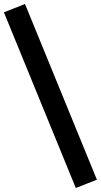

<svg xmlns="http://www.w3.org/2000/svg" viewBox="-22 -825 505 960"><path d="M357 115 -2.5 -763.5 103 -805 462.5 73.5Z"/></svg>

Font: Geologica Roman Medium
Style: Regular
Weight: 500
Designer: Sindre Bremnes, Frode Helland
Foundry: Monokrom Skriftforlag AS
Version: Version 1.010;gftools[0.9.28]